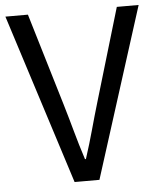

<svg xmlns="http://www.w3.org/2000/svg" viewBox="-53 -778 680 824"><g transform="rotate(-5 287.5 -366.5)"><path d="M235 0 1 -733H98L217 -336Q236 -272 251.5 -215.5Q267 -159 288 -94H292Q313 -159 328.5 -215.5Q344 -272 363 -336L481 -733H575L342 0Z"/></g></svg>

Font: Noto Sans HK Thin
Style: Regular
Weight: 400
Version: Version 2.004-H2;hotconv 1.0.118;makeotfexe 2.5.65603